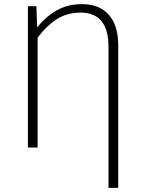

<svg xmlns="http://www.w3.org/2000/svg" viewBox="-20 -714 699 929"><path d="M552 -496V195H505V-487Q505 -653 370 -653Q304 -653 254.5 -621Q205 -589 162 -532V0H115V-684H156L160 -581Q200 -633 254 -663.5Q308 -694 376 -694Q461 -694 506.5 -642.5Q552 -591 552 -496Z"/></svg>

Font: FiraGO ExtraLight
Style: Regular
Weight: 200
Designer: bBox Type
Foundry: bBox Type GmbH
Version: Version 1.001